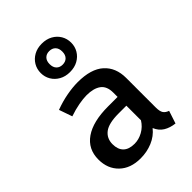

<svg xmlns="http://www.w3.org/2000/svg" viewBox="-242 -955 1083 1083"><g transform="rotate(-45 300.0 -413.0)"><path d="M492.5 -129.5Q492.5 -98.5 502 -84.2Q511.5 -70 532.5 -63L507.5 13Q468.5 8.5 440.5 -8.5Q412.5 -25.5 398 -60Q369 -23.5 324.5 -5Q280 13.5 229.5 13.5Q149.5 13.5 102.8 -31.8Q56 -77 56 -150.5Q56 -234 121 -279Q186 -324 307 -324H382.5V-358.5Q382.5 -409.5 351.8 -432Q321 -454.5 265 -454.5Q239 -454.5 202 -447.8Q165 -441 124.5 -427L97 -506Q146.5 -524.5 194 -533.2Q241.5 -542 282 -542Q388 -542 440.2 -495Q492.5 -448 492.5 -365ZM263.5 -69Q297.5 -69 330 -87Q362.5 -105 382.5 -137.5V-254H320.5Q241.5 -254 207.5 -227.8Q173.5 -201.5 173.5 -155.5Q173.5 -113.5 196.2 -91.2Q219 -69 263.5 -69ZM292 -839Q329 -839 356.2 -823.8Q383.5 -808.5 398.8 -782.8Q414 -757 414 -725.5Q414 -694.5 398.8 -668.8Q383.5 -643 356.2 -627.8Q329 -612.5 292 -612.5Q256 -612.5 228.8 -627.8Q201.5 -643 186.2 -668.8Q171 -694.5 171 -725.5Q171 -757 186.2 -782.8Q201.5 -808.5 228.8 -823.8Q256 -839 292 -839ZM292 -779.5Q269.5 -779.5 255.8 -765.5Q242 -751.5 242 -725.5Q242 -699.5 255.8 -685.5Q269.5 -671.5 292 -671.5Q315.5 -671.5 329.2 -685.5Q343 -699.5 343 -725.5Q343 -751.5 329.2 -765.5Q315.5 -779.5 292 -779.5Z"/></g></svg>

Font: Fira Code Light Medium
Style: Regular
Weight: 500
Monospace: yes
Version: Version 5.002